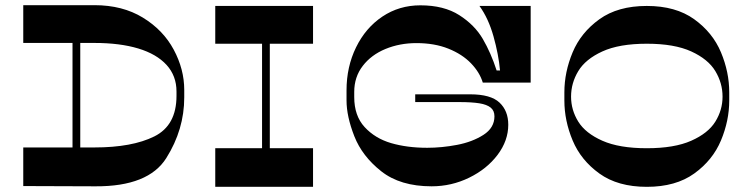

<svg xmlns="http://www.w3.org/2000/svg" viewBox="-20 -723 2902 743"><path d="M260.6 -574.2H290.6V-123.5H260.6ZM345.6 -703Q454 -703 532.8 -654.9Q611.6 -606.8 652.3 -530.8Q693 -454.8 693 -375V-346Q693 -221.8 623.6 -111.4Q554.2 -1 349.6 -2L70 -3V-152.4H345.6Q491.3 -152.4 577.2 -195.1Q663 -237.8 663 -352V-369Q663 -429.4 624.6 -471.7Q586.1 -513.9 515 -535.4Q443.8 -556.8 345.6 -556.8H70V-703Z M994.1 -606.8H1024.1V-119.8H994.1ZM1191.4 -149.4V0H813V-149.4ZM1191.4 -700V-553.8H813V-700Z M1591.4 -556.2Q1526.8 -556.2 1471.7 -533.5Q1416.5 -510.7 1383.7 -467.9Q1350.8 -425.1 1350.8 -367.4V-347.4Q1350.8 -274.9 1391.1 -231.2Q1431.4 -187.4 1493.5 -169.2Q1555.6 -151.1 1633.2 -151.1Q1689.7 -151.1 1748.8 -162.4Q1808 -173.7 1850.7 -201Q1893.4 -228.4 1893.4 -272.8Q1893.4 -294.9 1878.7 -306.7Q1863.9 -318.6 1834.6 -323.3Q1805.2 -328 1757.1 -328H1586.8V-358H1799.6Q1879.1 -358 1913 -326Q1946.9 -294.1 1946.9 -240.2Q1946.9 -178.7 1905.5 -123.7Q1864 -68.8 1795.6 -35.4Q1727.2 -2 1650.3 -2Q1528.9 -2 1455.2 -60.3Q1381.5 -118.6 1351.2 -195.7Q1321 -272.7 1321 -334.4V-373.4Q1321 -464.4 1357.9 -539.9Q1394.8 -615.4 1459.8 -658.9Q1524.8 -702.4 1606.8 -702.4Q1697.8 -702.4 1757.3 -664.4Q1816.8 -626.4 1848.3 -572.4Q1879.8 -518.4 1901.8 -450.4H1915Q1909.3 -512.5 1889.8 -582Q1870.3 -651.6 1835.4 -700H2033.6V-403.4H1848.3Q1836.4 -442.9 1802.7 -478Q1768.9 -513.1 1715.2 -534.7Q1661.5 -556.2 1591.4 -556.2Z M2802 -334Q2802 -256 2770 -179.5Q2738 -103 2666.5 -51.5Q2595 0 2483 0Q2371 0 2299.5 -51.5Q2228 -103 2196 -179.5Q2164 -256 2164 -334V-366Q2164 -444 2196 -520.5Q2228 -597 2299.5 -648.5Q2371 -700 2483 -700Q2595 -700 2666.5 -648.5Q2738 -597 2770 -520.5Q2802 -444 2802 -366ZM2483 -149.4Q2589.6 -149.4 2655 -178.4Q2720.4 -207.4 2748.2 -252.3Q2776.1 -297.3 2776.1 -349Q2776.1 -401.6 2748.2 -447.8Q2720.4 -494 2655.1 -523.9Q2589.8 -553.8 2483 -553.8Q2376.2 -553.8 2310.9 -523.9Q2245.6 -494 2217.8 -447.8Q2189.9 -401.6 2189.9 -349Q2189.9 -297.3 2217.8 -252.3Q2245.6 -207.4 2311 -178.4Q2376.4 -149.4 2483 -149.4Z"/></svg>

Font: Space Cowgirl
Style: Regular
Weight: 400
Designer: Valery Marier
Foundry: Valery Marier
Version: Version 1.000